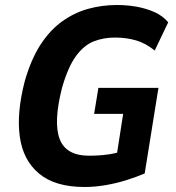

<svg xmlns="http://www.w3.org/2000/svg" viewBox="-20 -736 705 767"><path d="M318 11Q200 11 136 -42.5Q72 -96 59 -190.5Q46 -285 79 -412Q104 -499 141.5 -557Q179 -615 227.5 -650Q276 -685 331.5 -700.5Q387 -716 447 -716Q489 -716 527 -709Q565 -702 597.5 -687.5Q630 -673 652 -647L598 -534Q563 -563 524 -574.5Q485 -586 439 -586Q393 -586 354 -570.5Q315 -555 283.5 -512Q252 -469 228 -386Q193 -249 218 -181.5Q243 -114 336 -114Q378 -114 415.5 -119.5Q453 -125 488 -139L443 -95L472 -281H356L373 -385H613L558 -43Q525 -29 485.5 -16.5Q446 -4 402.5 3.5Q359 11 318 11Z"/></svg>

Font: Nunito Sans 7pt Condensed ExtraBold
Style: Italic
Weight: 800
Width: 3
Italic angle: -9°
Designer: Vernon Adams
Foundry: Vernon Adams
Version: Version 3.101;gftools[0.9.27]